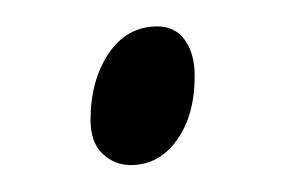

<svg xmlns="http://www.w3.org/2000/svg" viewBox="-20 -116 225 144"><path d="M47.9 -25.9Q47.9 -55.7 61.5 -75.9Q75.2 -96.2 98.1 -96.2Q111.3 -96.2 118.7 -85.9Q126 -75.7 126 -59.1Q126 -29.3 112.5 -10.7Q99.1 7.8 78.1 7.8Q65.9 7.8 56.9 -0.7Q47.9 -9.3 47.9 -25.9Z"/></svg>

Font: TypoPRO Open Sans Condensed
Style: Italic
Weight: 300
Width: 3
Italic angle: -12°
Foundry: Ascender Corporation
Version: Version 1.10